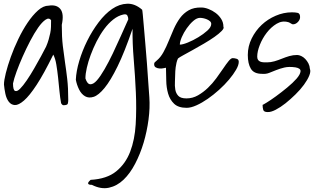

<svg xmlns="http://www.w3.org/2000/svg" viewBox="-20 -569 1672 1015"><path d="M302.7 -25.4Q297.9 -50.8 294.4 -86.4Q291 -122.1 287.1 -158.7Q283.2 -195.3 277.8 -227.5Q272.5 -259.8 261.7 -280.3Q211.9 -178.7 173.8 -120.6Q135.7 -62.5 106.9 -37.6Q78.1 -12.7 58.6 -13.7Q39.1 -14.6 26.4 -31.2Q13.7 -47.9 8.3 -73.7Q2.9 -99.6 1 -122.1Q1 -143.6 10.7 -182.6Q20.5 -221.7 37.1 -268.1Q53.7 -314.5 76.7 -362.3Q99.6 -410.2 126 -449.2Q152.3 -488.3 180.7 -513.7Q209 -539.1 237.3 -539.1Q279.3 -545.9 299.3 -521Q319.3 -496.1 306.6 -437.5Q306.6 -373 312 -327.1Q317.4 -281.2 323.7 -239.3Q330.1 -197.3 335.4 -151.4Q340.8 -105.5 340.8 -41Q340.8 -29.3 338.4 -21Q335.9 -12.7 314.5 -12.7Q311.5 -12.7 307.1 -17.6Q302.7 -22.5 302.7 -25.4ZM250 -461.9Q239.3 -477.5 220.7 -464.8Q202.1 -452.1 181.6 -422.9Q161.1 -393.6 139.6 -352.5Q118.2 -311.5 99.6 -269.5Q81.1 -227.5 67.4 -189.9Q53.7 -152.3 48.8 -127.9Q48.8 -92.8 59.6 -88.4Q70.3 -84 85.9 -99.6Q101.6 -115.2 121.6 -144.5Q141.6 -173.8 160.6 -207Q179.7 -240.2 196.8 -271.5Q213.9 -302.7 223.6 -322.3Q232.4 -342.8 237.3 -360.4Q242.2 -377.9 245.6 -394Q249 -410.2 249.5 -426.8Q250 -443.4 250 -461.9Z M459 381.8Q544.9 377 594.2 336.9Q643.6 296.9 668 233.4Q692.4 169.9 697.3 88.4Q702.1 6.8 698.2 -80.1Q694.3 -167 687 -254.4Q679.7 -341.8 680.7 -417Q638.7 -293.9 601.6 -218.3Q564.5 -142.6 532.7 -104Q501 -65.4 475.1 -57.1Q449.2 -48.8 429.7 -60.1Q410.2 -71.3 397.9 -96.2Q385.7 -121.1 380.9 -147.5Q382.8 -192.4 398.9 -246.6Q415 -300.8 440.9 -353Q466.8 -405.3 501 -450.7Q535.2 -496.1 573.2 -522Q611.3 -547.9 652.3 -549.3Q693.4 -550.8 731.4 -517.6Q732.4 -516.6 734.9 -491.7Q737.3 -466.8 740.7 -426.3Q744.1 -385.7 748.5 -335.4Q752.9 -285.2 756.8 -233.9Q760.7 -182.6 763.7 -135.7Q766.6 -88.9 769.5 -54.7Q773.4 1 765.1 63.5Q756.8 126 739.3 185.1Q721.7 244.1 694.8 295.9Q668 347.7 633.3 380.9Q598.6 414.1 556.2 423.3Q513.7 432.6 465.8 408.2Q462.9 408.2 457 407.7Q451.2 407.2 447.8 404.3Q444.3 401.4 446.3 396.5Q448.2 391.6 459 381.8ZM431.6 -154.3Q441.4 -124 457.5 -123.5Q473.6 -123 492.2 -144Q510.7 -165 532.7 -203.1Q554.7 -241.2 576.2 -286.1Q597.7 -331.1 618.7 -378.4Q639.6 -425.8 658.2 -466.8Q658.2 -477.5 653.3 -486.8Q648.4 -496.1 631.8 -492.2Q604.5 -486.3 578.6 -465.8Q552.7 -445.3 530.8 -415.5Q508.8 -385.7 490.7 -350.1Q472.7 -314.5 459.5 -278.8Q446.3 -243.2 439 -210.9Q431.6 -178.7 431.6 -154.3Z M857.4 -210.9Q852.5 -210 842.8 -208Q833 -206.1 822.3 -207Q811.5 -208 803.2 -212.9Q794.9 -217.8 794.9 -229.5Q794.9 -236.3 797.9 -239.3Q800.8 -242.2 807.6 -248Q829.1 -265.6 844.2 -293.5Q859.4 -321.3 872.1 -353Q884.8 -384.8 898.9 -416.5Q913.1 -448.2 931.6 -473.6Q950.2 -499 977.5 -514.6Q1004.9 -530.3 1044.9 -529.3Q1061.5 -529.3 1082 -521.5Q1102.5 -513.7 1120.1 -500.5Q1137.7 -487.3 1149.4 -468.8Q1161.1 -450.2 1161.1 -427.7Q1166 -419.9 1151.9 -405.3Q1137.7 -390.6 1113.3 -373.5Q1088.9 -356.4 1058.1 -338.4Q1027.3 -320.3 999 -304.7Q970.7 -289.1 949.2 -277.3Q927.7 -265.6 920.9 -259.8Q916 -250 913.1 -237.3Q910.2 -224.6 908.7 -213.4Q907.2 -202.1 906.7 -192.9Q906.2 -183.6 906.2 -178.7Q906.2 -160.2 904.8 -137.7Q903.3 -115.2 906.7 -95.2Q910.2 -75.2 922.9 -62Q935.5 -48.8 965.8 -48.8Q998 -48.8 1026.4 -64.9Q1054.7 -81.1 1079.1 -104.5Q1103.5 -127.9 1123.5 -155.3Q1143.6 -182.6 1159.7 -206.5Q1175.8 -230.5 1188.5 -246.1Q1201.2 -261.7 1210 -261.7Q1219.7 -261.7 1231 -258.3Q1242.2 -254.9 1242.2 -242.2Q1242.2 -224.6 1228 -200.2Q1213.9 -175.8 1190.9 -148.4Q1168 -121.1 1138.2 -94.2Q1108.4 -67.4 1078.1 -46.4Q1047.9 -25.4 1018.6 -12.2Q989.3 1 966.8 1Q922.9 1 900.4 -20.5Q877.9 -42 868.7 -74.2Q859.4 -106.4 858.9 -143.1Q858.4 -179.7 857.4 -210.9ZM1037.1 -474.6Q1020.5 -474.6 1002 -458.5Q983.4 -442.4 967.3 -419.4Q951.2 -396.5 940.9 -372.6Q930.7 -348.6 930.7 -333Q945.3 -333 973.1 -344.2Q1001 -355.5 1028.3 -372.1Q1055.7 -388.7 1076.2 -407.2Q1096.7 -425.8 1096.7 -442.4Q1096.7 -451.2 1089.8 -457Q1083 -462.9 1073.7 -466.8Q1064.5 -470.7 1054.7 -472.7Q1044.9 -474.6 1037.1 -474.6Z M1368.2 -14.6Q1368.2 -13.7 1389.2 -26.4Q1410.2 -39.1 1439 -60.1Q1467.8 -81.1 1498 -106Q1528.3 -130.9 1547.9 -153.3Q1567.4 -175.8 1568.8 -191.9Q1570.3 -208 1542 -212.9Q1506.8 -217.8 1482.9 -211.9Q1459 -206.1 1439.5 -198.2Q1419.9 -190.4 1402.8 -183.6Q1385.7 -176.8 1365.2 -178.7Q1322.3 -178.7 1306.2 -205.6Q1290 -232.4 1290 -278.3Q1290 -324.2 1310.5 -365.7Q1331.1 -407.2 1363.3 -437.5Q1395.5 -467.8 1437.5 -485.8Q1479.5 -503.9 1523.4 -503.9Q1541 -503.9 1553.7 -501Q1566.4 -498 1566.4 -478.5Q1566.4 -464.8 1554.7 -452.6Q1543 -440.4 1528.3 -440.4Q1527.3 -440.4 1523.4 -441.9Q1519.5 -443.4 1515.6 -446.3Q1511.7 -449.2 1507.8 -450.7Q1503.9 -452.1 1502.9 -452.1Q1471.7 -460.9 1442.4 -443.4Q1413.1 -425.8 1390.1 -396Q1367.2 -366.2 1353.5 -331.5Q1339.8 -296.9 1339.8 -269.5Q1339.8 -258.8 1344.2 -252.4Q1348.6 -246.1 1356 -243.2Q1363.3 -240.2 1372.6 -239.7Q1381.8 -239.3 1391.6 -239.3Q1411.1 -239.3 1431.2 -245.1Q1451.2 -251 1470.2 -258.8Q1489.3 -266.6 1509.3 -272.5Q1529.3 -278.3 1550.8 -278.3Q1560.5 -278.3 1572.3 -272.9Q1584 -267.6 1593.8 -257.3Q1603.5 -247.1 1610.4 -233.9Q1617.2 -220.7 1618.2 -205.1Q1624 -191.4 1614.7 -168.9Q1605.5 -146.5 1586.9 -121.1Q1568.4 -95.7 1542 -69.8Q1515.6 -43.9 1489.3 -22.9Q1462.9 -2 1437.5 11.2Q1412.1 24.4 1394.5 23.4Q1375 23.4 1371.6 11.7Q1368.2 0 1368.2 -14.6Z"/></svg>

Font: Shadows Into Light
Style: Regular
Weight: 400
Designer: Kimberly Geswein
Foundry: Kimberly Geswein
Version: Version 001.000